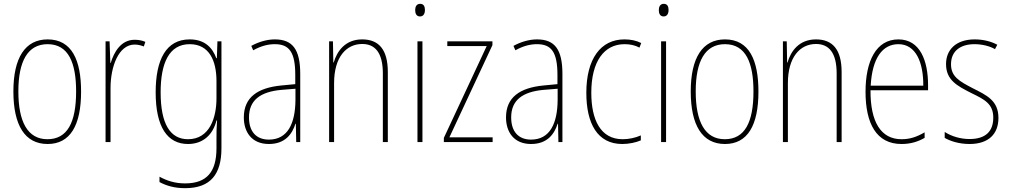

<svg xmlns="http://www.w3.org/2000/svg" viewBox="-20 -743 5279 1004"><path d="M404 -264C404 -428 356 -537 229 -537C111 -537 50 -440 50 -265C50 -88 110 10 229 10C347 10 404 -87 404 -264ZM76 -265C76 -423 125 -512 229 -512C339 -512 378 -413 378 -265C378 -102 332 -15 228 -15C124 -15 76 -107 76 -265Z M684 -535C612 -535 576 -470 559 -414H557L553 -527H532V0H558V-283C558 -394 600 -510 684 -510C703 -510 719 -505 732 -500L740 -524C723 -532 703 -535 684 -535Z M972 -537C849 -537 794 -432 794 -260C794 -78 856 10 963 10C1043 10 1094 -40 1112 -113H1115C1112 -72 1112 -47 1112 -14V32C1112 156 1061 216 948 216C894 216 853 202 814 181V209C851 229 894 241 948 241C1082 241 1138 167 1138 32V-527H1117L1114 -439H1111C1092 -491 1053 -537 972 -537ZM972 -512C1075 -512 1112 -424 1112 -319V-229C1112 -129 1077 -15 963 -15C870 -15 820 -95 820 -260C820 -413 864 -512 972 -512Z M1417 -537C1376 -537 1332 -524 1294 -503L1304 -480C1347 -504 1384 -512 1417 -512C1492 -512 1524 -471 1524 -351V-303L1451 -296C1327 -284 1255 -234 1255 -129C1255 -53 1296 10 1386 10C1472 10 1508 -43 1525 -96H1527L1529 0H1550V-356C1550 -486 1509 -537 1417 -537ZM1451 -273 1525 -279V-220C1524 -98 1485 -13 1386 -13C1320 -13 1282 -55 1282 -129C1282 -219 1341 -263 1451 -273Z M1874 -537C1785 -537 1742 -475 1725 -416H1723L1721 -527H1701V0H1727V-308C1727 -445 1791 -513 1874 -513C1941 -513 1982 -468 1982 -359V0H2008V-366C2008 -485 1960 -537 1874 -537Z M2177 -723C2157 -723 2151 -706 2151 -690C2151 -672 2158 -657 2176 -657C2194 -657 2202 -671 2202 -691C2202 -707 2197 -723 2177 -723ZM2189 -527H2163V0H2189Z M2556 0V-25H2330L2555 -507V-527H2319V-502H2525L2301 -22V0Z M2788 -537C2747 -537 2703 -524 2665 -503L2675 -480C2718 -504 2755 -512 2788 -512C2863 -512 2895 -471 2895 -351V-303L2822 -296C2698 -284 2626 -234 2626 -129C2626 -53 2667 10 2757 10C2843 10 2879 -43 2896 -96H2898L2900 0H2921V-356C2921 -486 2880 -537 2788 -537ZM2822 -273 2896 -279V-220C2895 -98 2856 -13 2757 -13C2691 -13 2653 -55 2653 -129C2653 -219 2712 -263 2822 -273Z M3234 10C3269 10 3306 2 3331 -9V-35C3302 -22 3268 -15 3236 -15C3120 -15 3072 -117 3072 -258C3072 -422 3139 -512 3246 -512C3273 -512 3300 -507 3324 -494L3333 -518C3307 -531 3279 -537 3245 -537C3121 -537 3046 -435 3046 -258C3046 -97 3104 10 3234 10Z M3451 -723C3431 -723 3425 -706 3425 -690C3425 -672 3432 -657 3450 -657C3468 -657 3476 -671 3476 -691C3476 -707 3471 -723 3451 -723ZM3463 -527H3437V0H3463Z M3946 -264C3946 -428 3898 -537 3771 -537C3653 -537 3592 -440 3592 -265C3592 -88 3652 10 3771 10C3889 10 3946 -87 3946 -264ZM3618 -265C3618 -423 3667 -512 3771 -512C3881 -512 3920 -413 3920 -265C3920 -102 3874 -15 3770 -15C3666 -15 3618 -107 3618 -265Z M4247 -537C4158 -537 4115 -475 4098 -416H4096L4094 -527H4074V0H4100V-308C4100 -445 4164 -513 4247 -513C4314 -513 4355 -468 4355 -359V0H4381V-366C4381 -485 4333 -537 4247 -537Z M4678 -537C4561 -537 4506 -423 4506 -263C4506 -97 4563 10 4694 10C4742 10 4780 -2 4815 -22V-51C4772 -26 4737 -15 4694 -15C4586 -15 4531 -106 4532 -271H4833V-298C4833 -424 4792 -537 4678 -537ZM4678 -512C4769 -512 4809 -417 4808 -295H4533C4541 -440 4595 -512 4678 -512Z M5201 -126C5201 -218 5139 -245 5066 -282C4997 -318 4953 -342 4953 -407C4953 -476 5002 -512 5076 -512C5115 -512 5156 -502 5183 -486L5195 -509C5164 -526 5122 -537 5077 -537C4978 -537 4927 -482 4927 -408C4927 -324 4985 -294 5060 -256C5128 -223 5174 -200 5174 -128C5174 -57 5135 -16 5050 -16C5002 -16 4956 -30 4920 -53V-22C4947 -6 4994 10 5050 10C5151 10 5201 -44 5201 -126Z"/></svg>

Font: Noto Sans Kannada Condensed Thin
Style: Regular
Weight: 100
Width: 3
Designer: Jelle Bosma - Monotype Design Team
Foundry: Monotype Imaging Inc.
Version: Version 2.005